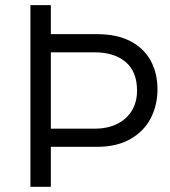

<svg xmlns="http://www.w3.org/2000/svg" viewBox="-20 -723 659 743"><path d="M168.9 -225.1H346.7Q395 -225.1 432.1 -242.9Q469.2 -260.7 489.7 -293.9Q510.3 -327.1 510.3 -372.6Q510.3 -445.8 466.1 -483.2Q421.9 -520.5 346.7 -520.5H168.9L168 -590.8H356Q433.1 -590.8 485.4 -563.2Q537.6 -535.6 563.5 -487.5Q589.4 -439.5 589.4 -377.4Q589.4 -316.4 563.5 -265.9Q537.6 -215.3 484.9 -185.1Q432.1 -154.8 356 -154.8H168.9ZM176.8 -703.1V0H97.7V-703.1Z"/></svg>

Font: Wand UI Pro
Style: Regular
Weight: 400
Designer: Andreas Faust
Version: Version 1.003;FEAKit 1.0